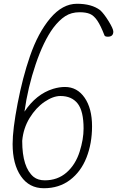

<svg xmlns="http://www.w3.org/2000/svg" viewBox="-20 -990 622 1020"><path d="M47 -225Q47 -302 73.5 -440Q100 -578 139 -691Q182 -816 247 -893Q312 -970 389 -970Q467 -970 512 -936Q532 -918 557 -877.5Q582 -837 582 -822Q582 -795 553 -795Q538 -795 535 -802Q515 -854 497 -880.5Q479 -907 458 -916Q437 -925 403 -925Q359 -925 326.5 -904Q294 -883 263 -842Q211 -771 169.5 -648.5Q128 -526 110 -397Q172 -490 262 -518Q295 -528 325 -528Q390 -528 429.5 -471Q469 -414 469 -319Q469 -228 439.5 -153Q410 -78 352 -34Q294 10 213 10Q135 10 91 -54Q47 -118 47 -225ZM403 -184Q424 -250 424 -307Q424 -400 392.5 -440Q361 -480 301 -480Q262 -480 216.5 -449Q171 -418 137.5 -363.5Q104 -309 98 -242V-241Q98 -100 159 -50Q182 -32 218 -32Q286 -32 333.5 -73.5Q381 -115 403 -184Z"/></svg>

Font: Bad Script
Style: Regular
Weight: 400
Italic angle: -10°
Designer: Roman Shchyukin (Gaslight Type Foundry), Cyreal (Charset Expansion)
Foundry: Gaslight
Version: Version 2.000